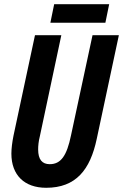

<svg xmlns="http://www.w3.org/2000/svg" viewBox="-20 -881 584 911"><path d="M219 -773H480L498 -861H237ZM199 10C340 10 408 -75 439 -222L544 -714H419L317 -239C297 -142 269 -102 216 -102C180 -102 161 -124 161 -172C161 -189 163 -211 169 -234L271 -714H146L44 -237C38 -207 34 -176 34 -152C34 -50 96 10 199 10Z"/></svg>

Font: Noto Sans ExtraCondensed
Style: Bold Italic
Weight: 700
Width: 2
Italic angle: -12°
Designer: Monotype Design Team
Foundry: Monotype Imaging Inc.
Version: Version 2.013